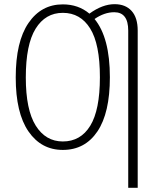

<svg xmlns="http://www.w3.org/2000/svg" viewBox="-20 -715 779 930"><path d="M535.2 -694.8Q587.9 -694.8 617.4 -662.1Q647 -629.4 647 -566.9V194.8H601.1V-566.9Q601.1 -655.8 533.2 -655.8Q485.8 -655.8 438 -623Q512.2 -532.7 512.2 -340.8Q512.2 -168 451.9 -78.4Q391.6 11.2 284.2 11.2Q179.7 11.2 117.9 -78.4Q56.2 -168 56.2 -339.8Q56.2 -513.2 117.9 -603.5Q179.7 -693.8 284.2 -693.8Q359.9 -693.8 413.1 -648.9Q476.1 -694.8 535.2 -694.8ZM284.2 -29.8Q370.6 -29.8 417.2 -106Q463.9 -182.1 463.9 -340.8Q463.9 -501.5 416.7 -577.1Q369.6 -652.8 284.2 -652.8Q200.2 -652.8 152.6 -576.2Q105 -499.5 105 -339.8Q105 -183.1 153.1 -106.4Q201.2 -29.8 284.2 -29.8Z"/></svg>

Font: Fira Sans Compressed ExtraLight
Style: Regular
Weight: 250
Width: 1
Designer: Carrois Corporate & Edenspiekermann AG
Foundry: Carrois Corporate GbR & Edenspiekermann AG
Version: Version 4.203;PS 004.203;hotconv 1.0.88;makeotf.lib2.5.64775